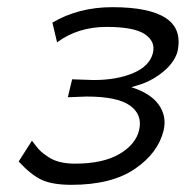

<svg xmlns="http://www.w3.org/2000/svg" viewBox="-20 -506 518 535"><path d="M32 -56 69 -114Q70 -113 79 -101Q88 -89 95 -83Q102 -77 115.5 -68Q129 -59 147.5 -54.5Q166 -50 189 -50Q267 -50 313 -77Q359 -104 368 -145Q377 -187 342 -212Q307 -237 221 -237Q213 -237 169 -235L181 -285Q235 -283 241 -283Q306 -283 351.5 -302.5Q397 -322 406 -358Q414 -390 384 -410.5Q354 -431 277 -431Q197 -431 139 -388L126 -443Q199 -486 293 -486Q397 -486 443 -455Q489 -424 474 -360Q465 -332 437 -308Q409 -284 375 -272L346 -263Q400 -246 422.5 -214Q445 -182 436 -143Q421 -80 356 -35.5Q291 9 179 9Q127 9 97 -4.5Q67 -18 32 -56Z"/></svg>

Font: Coval
Style: ExtraLight Italic
Weight: 200
Foundry: Context Ltd
Version: Version 001.000